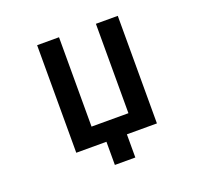

<svg xmlns="http://www.w3.org/2000/svg" viewBox="-148 -902 1296 1232"><g transform="rotate(-20 500.0 -285.5)"><path d="M777.3 -732.4V2H572.3V160.2H432.6V2H226.6V-732.4H376V-122.1H627.9V-732.4Z"/></g></svg>

Font: Gen Shin Gothic Monospace Bold
Style: Bold
Weight: 700
Designer: [Source Han Sans]
Ryoko NISHIZUKA  (kana & ideographs); Paul D. Hunt (Latin, Greek & Cyrillic); Wenlong ZHANG  (bopomofo
Version: Version 1.002.20150607